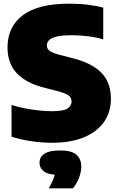

<svg xmlns="http://www.w3.org/2000/svg" viewBox="-20 -770 647 1049"><path d="M265.5 10Q205.5 10 147.8 1Q90 -8 43 -23V-196.5Q74.5 -186.5 112.5 -178.8Q150.5 -171 190 -166.8Q229.5 -162.5 264 -162.5Q326.5 -162.5 348.8 -177.2Q371 -192 371 -215.5Q371 -235.5 355.5 -248Q340 -260.5 289.5 -273.5L223.5 -290.5Q124 -315 72.5 -369Q21 -423 21 -511Q21 -624 105 -687Q189 -750 358.5 -750Q414 -750 461.2 -744Q508.5 -738 544 -728.5V-555Q510.5 -565.5 464.5 -571.5Q418.5 -577.5 372.5 -577.5Q318 -577.5 288.5 -570Q259 -562.5 247.5 -550Q236 -537.5 236 -522.5Q236 -505 249 -493.8Q262 -482.5 303.5 -471L369.5 -454Q443.5 -436 491.5 -406.2Q539.5 -376.5 562.8 -333Q586 -289.5 586 -230.5Q586 -157 547.8 -103Q509.5 -49 437.8 -19.5Q366 10 265.5 10ZM247 259Q267 223 274.8 198.8Q282.5 174.5 282.5 147L324 186H310Q248 186 222 167.8Q196 149.5 196 119Q196 87 223 69.5Q250 52 310 52Q370.5 52 397.2 75Q424 98 424 140Q424 170 411 203.2Q398 236.5 378 259Z"/></svg>

Font: Encode Sans SC Black
Style: Regular
Weight: 900
Version: Version 3.002